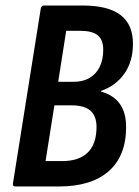

<svg xmlns="http://www.w3.org/2000/svg" viewBox="-20 -675 503 695"><path d="M36.3 0Q24.5 0 26.9 -11.4L127.5 -643.6Q129.5 -655 138.9 -655H279.2Q372 -655 416.6 -620.5Q461.3 -586 461.3 -517Q461.3 -453 430.6 -409Q399.9 -365 345.7 -345.8V-343.4Q390.9 -331 413.7 -299.1Q436.5 -267.2 436.5 -215.2Q436.5 -110.6 373.5 -55.3Q310.5 0 192.8 0ZM144.9 -91.9H205.2Q266.1 -91.9 297.8 -123Q329.4 -154 329.4 -215.8Q329.4 -255.1 307.3 -274.4Q285.1 -293.8 237.3 -293.8H176.9ZM190.7 -378.9H246.6Q280.3 -378.9 304.1 -392.9Q328 -407 340.8 -433Q353.7 -459.1 353.7 -495Q353.7 -531 333.8 -547.3Q314 -563.5 269.3 -563.5H219.6Z"/></svg>

Font: Sofia Sans Condensed
Style: Italic
Weight: 400
Italic angle: -9°
Designer: Botio Nikoltchev, Ani Petrova
Foundry: lettersoup
Version: Version 4.101